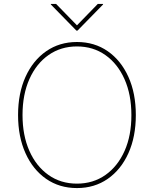

<svg xmlns="http://www.w3.org/2000/svg" viewBox="-20 -952 787 982"><path d="M674.7 -363.6Q674.7 -252.5 636.7 -168.3Q598.7 -84.2 530.9 -37.1Q463.1 9.9 373.6 9.9Q283.7 9.9 215.9 -37.3Q148.1 -84.5 110.3 -168.7Q72.4 -252.8 72.4 -363.6Q72.4 -474.8 110.4 -558.8Q148.4 -642.8 216.3 -690Q284.1 -737.2 373.6 -737.2Q463.1 -737.2 530.9 -690.2Q598.7 -643.1 636.7 -558.9Q674.7 -474.8 674.7 -363.6ZM652 -363.6Q652 -468 616.8 -547.1Q581.7 -626.1 519 -670.3Q456.3 -714.5 373.6 -714.5Q291.2 -714.5 228.5 -670.6Q165.8 -626.8 130.5 -547.8Q95.2 -468.8 95.2 -363.6Q95.2 -259.9 130 -180.9Q164.8 -101.9 227.5 -57.4Q290.1 -12.8 373.6 -12.8Q456.3 -12.8 519.2 -57Q582 -101.2 617.2 -180.2Q652.3 -259.2 652 -363.6ZM267 -931.8 373.6 -822.4 480.1 -931.8H507.1V-929L376.4 -795.5H370.7L240.1 -929V-931.8Z"/></svg>

Font: Inter UI Thin
Style: Regular
Weight: 100
Designer: Rasmus Andersson
Foundry: rsms
Version: 3.2;8d6f07862